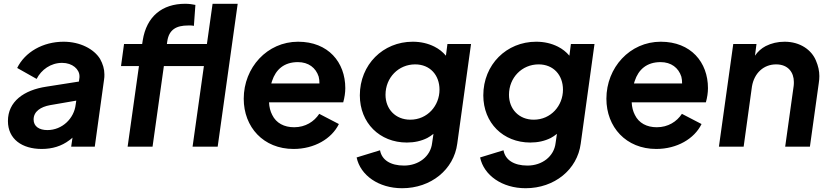

<svg xmlns="http://www.w3.org/2000/svg" viewBox="-20 -777 4398 1017"><path d="M201 12C257 12 306 -3 347 -34C353 -38 359 -43 364 -48L357 0H482L531 -354C533 -364 533 -374 533 -383C533 -411 525 -438 510 -465C478 -517 405 -556 317 -556C207 -556 112 -501 71 -417L174 -359C199 -408 249 -444 309 -444C364 -444 401 -410 401 -373C401 -369 401 -364 400 -360L398 -345L226 -318C106 -300 22 -239 22 -136C22 -40 97 12 201 12ZM384 -244 381 -224C373 -150 310 -88 231 -88C188 -88 158 -107 158 -144C158 -187 196 -211 245 -220Z M788 0 848 -427H1060L1000 0H1133L1239 -757H1106L1076 -544H864L866 -558C875 -621 915 -642 976 -642C983 -642 994 -643 1007 -640L1015 -751C1002 -754 981 -757 961 -757C839 -757 756 -690 736 -563L733 -544H637L621 -427H716L656 0Z M1535 12C1645 12 1737 -42 1775 -120L1671 -174C1644 -133 1598 -103 1538 -103C1485 -103 1443 -125 1422 -168C1412 -187 1406 -210 1405 -235H1798C1805 -260 1809 -286 1809 -310C1809 -447 1719 -556 1559 -556C1395 -556 1271 -419 1271 -254C1271 -104 1375 12 1535 12ZM1417 -335C1418 -339 1419 -343 1421 -348C1441 -409 1485 -448 1558 -448C1614 -448 1653 -418 1668 -371C1671 -360 1672 -348 1672 -335Z M2110 220C2263 220 2384 121 2402 -16L2475 -544H2350L2342 -482C2325 -502 2305 -518 2281 -530C2247 -547 2209 -556 2166 -556C2009 -556 1886 -435 1886 -272C1886 -126 1991 -22 2135 -22C2175 -22 2211 -30 2243 -46C2254 -52 2265 -59 2276 -68L2269 -20C2261 52 2197 100 2120 100C2048 100 2002 70 1993 19L1869 57C1889 152 1986 220 2110 220ZM2153 -143C2075 -143 2022 -199 2022 -275C2022 -366 2091 -436 2179 -436C2258 -436 2308 -379 2308 -302C2308 -217 2244 -143 2153 -143Z M2764 220C2917 220 3038 121 3056 -16L3129 -544H3004L2996 -482C2979 -502 2959 -518 2935 -530C2901 -547 2863 -556 2820 -556C2663 -556 2540 -435 2540 -272C2540 -126 2645 -22 2789 -22C2829 -22 2865 -30 2897 -46C2908 -52 2919 -59 2930 -68L2923 -20C2915 52 2851 100 2774 100C2702 100 2656 70 2647 19L2523 57C2543 152 2640 220 2764 220ZM2807 -143C2729 -143 2676 -199 2676 -275C2676 -366 2745 -436 2833 -436C2912 -436 2962 -379 2962 -302C2962 -217 2898 -143 2807 -143Z M3456 12C3566 12 3658 -42 3696 -120L3592 -174C3565 -133 3519 -103 3459 -103C3406 -103 3364 -125 3343 -168C3333 -187 3327 -210 3326 -235H3719C3726 -260 3730 -286 3730 -310C3730 -447 3640 -556 3480 -556C3316 -556 3192 -419 3192 -254C3192 -104 3296 12 3456 12ZM3338 -335C3339 -339 3340 -343 3342 -348C3362 -409 3406 -448 3479 -448C3535 -448 3574 -418 3589 -371C3592 -360 3593 -348 3593 -335Z M3919 0 3963 -319C3975 -390 4025 -436 4091 -436C4155 -436 4185 -393 4185 -343C4185 -336 4185 -329 4184 -322L4139 0H4270L4317 -337C4319 -350 4320 -362 4320 -374C4320 -401 4314 -428 4302 -456C4279 -512 4219 -556 4136 -556C4099 -556 4066 -548 4036 -533C4013 -521 3994 -504 3979 -482L3987 -544H3864L3788 0Z"/></svg>

Font: Plus Jakarta Sans
Style: Bold Italic
Weight: 700
Italic angle: -8°
Designer: Gumpita Rahayu
Foundry: Tokotype
Version: Version 2.071;gftools[0.9.30]